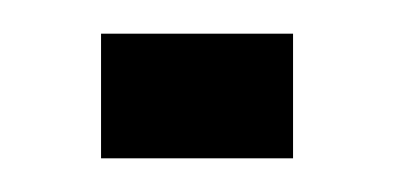

<svg xmlns="http://www.w3.org/2000/svg" viewBox="-20 -94 234 114"><path d="M40 0V-74H154V0Z"/></svg>

Font: Big Shoulders Text Thin Thin
Style: Regular
Weight: 250
Version: Version 2.002